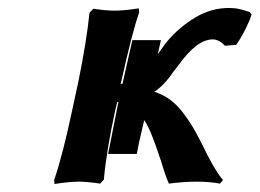

<svg xmlns="http://www.w3.org/2000/svg" viewBox="-20 -457 653 483"><path d="M162.1 -182.1 176.8 -250Q197.8 -352.5 205.1 -424.8L214.8 -435.1Q246.6 -430.2 268.1 -430.2Q293 -430.2 329.1 -436L330.1 -425.8Q312 -374.5 284.2 -248L283.2 -246.1H288.1Q292 -264.2 300.5 -301Q309.1 -337.9 313 -356H384.8L377 -320.8Q379.9 -324.7 387.5 -335.4Q395 -346.2 399.9 -352.1Q431.2 -389.2 471.4 -413.1Q511.7 -437 556.2 -437Q561.5 -437 566.2 -436.5Q570.8 -436 573.7 -435.8Q576.7 -435.5 581.8 -434.3Q586.9 -433.1 588.9 -432.6Q590.8 -432.1 597.9 -429.9Q605 -427.7 607.9 -426.8L612.8 -420.9Q610.4 -410.2 599.1 -387Q587.9 -363.8 574.2 -344.2L545.9 -341.8Q531.2 -357.9 515.1 -357.9Q475.1 -357.9 428.2 -292Q418.5 -279.8 417 -277.8Q392.6 -241.7 368.2 -226.1Q389.2 -219.7 407 -206.8Q424.8 -193.8 439.9 -174.1Q455.1 -154.3 464.8 -137.7Q474.6 -121.1 487.8 -95.2Q517.6 -32.2 541 -3.9L533.2 4.9Q507.8 0 475.1 0Q442.9 0 404.8 4.9Q395.5 -16.1 383.8 -56.2V-55.2Q360.4 -128.9 342.8 -154.8Q340.8 -146 336.7 -128.4Q332.5 -110.8 329.3 -96.2Q326.2 -81.5 324.2 -69.8H252L277.8 -200.2H276.9H274.9Q274.4 -196.8 272.5 -190.2Q270.5 -183.6 270 -180.2Q247.6 -76.7 241.2 -4.9L231.9 4.9Q198.7 0 179.2 0Q153.3 0 117.2 5.9L116.2 -3.9Q138.2 -68.4 162.1 -182.1Z"/></svg>

Font: Linear Smooth
Style: Bold Italic
Weight: 700
Designer: Philipp H. Poll, Flanker
Foundry: Philipp H. Poll, reworked by Flanker
Version: Version 1.061 | FøM Fix